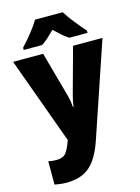

<svg xmlns="http://www.w3.org/2000/svg" viewBox="-145 -846 852 1166"><g transform="rotate(-15 281.0 -263.0)"><path d="M0 -553H189L268 -267Q273 -250 276 -230Q279 -210 280 -194H284Q286 -212 289.5 -229.5Q293 -247 298 -265L377 -553H562L363 35Q328 141 274 190.5Q220 240 125 240Q102 240 83.5 237.5Q65 235 50 232V85Q61 88 74.5 89.5Q88 91 102 91Q142 91 160.5 68Q179 45 195 -1L198 -8ZM369 -766Q390 -732 422.5 -691.5Q455 -651 482 -620V-606H368Q346 -620 325.5 -638Q305 -656 281 -679Q257 -655 237.5 -637.5Q218 -620 197 -606H81V-620Q98 -638 120 -664Q142 -690 162.5 -717.5Q183 -745 195 -766Z"/></g></svg>

Font: Noto Sans Hebrew SemiCondensed Black
Style: Regular
Weight: 900
Width: 4
Designer: Ben Nathan
Foundry: Google LLC
Version: Version 3.001; ttfautohint (v1.8.4.7-5d5b)